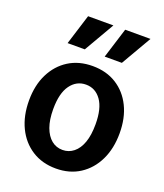

<svg xmlns="http://www.w3.org/2000/svg" viewBox="-138 -832 797 934"><g transform="rotate(20 260.5 -365.0)"><path d="M261 10Q190 10 137 -24Q84 -58 55 -118Q26 -178 26 -257Q26 -336 55.5 -395Q85 -454 137.5 -487Q190 -520 261 -520Q332 -520 384.5 -487Q437 -454 466 -395Q495 -336 495 -257Q495 -178 466 -118Q437 -58 384.5 -24Q332 10 261 10ZM261 -86Q293 -86 318 -106Q343 -126 356.5 -164Q370 -202 370 -258Q370 -340 340 -382Q310 -424 261 -424Q212 -424 181.5 -382Q151 -340 151 -258Q151 -202 165 -164Q179 -126 203.5 -106Q228 -86 261 -86ZM196 -583H107L156 -740H287ZM388 -583H299L348 -740H479Z"/></g></svg>

Font: Instrument Sans SemiCondensed SemiBold
Style: Regular
Weight: 600
Width: 4
Designer: Rodrigo Fuenzalida
Foundry: fragTYPE
Version: Version 1.000;gftools[0.9.28]